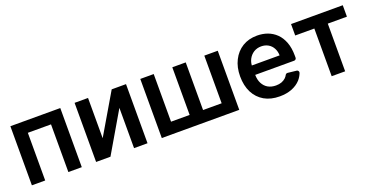

<svg xmlns="http://www.w3.org/2000/svg" viewBox="-26 -1104 3223 1665"><g transform="rotate(-20 1585.0 -271.5)"><path d="M66.1 -545.5H526.6V0H402.7V-440H188.9V0H66.1Z M658.7 -545.5H782.7V-174L1001.1 -545.5H1133.2V0H1008.9V-371.8L791.2 0H658.7Z M1264.9 -545.5H1388.8V-105.8H1560.4V-545.5H1684.3V-105.8H1855.8V-545.5H1979.8V0H1264.9Z M2209.5 -23.4Q2149.9 -58.2 2117.9 -120.7Q2085.9 -184.3 2085.9 -269.5Q2085.9 -354 2118.3 -417.3Q2150.6 -481.5 2208.1 -517Q2266 -552.6 2344.1 -552.6Q2394.5 -552.6 2439.6 -536.6Q2484.7 -519.9 2519.2 -486.5Q2553.6 -453.1 2573.5 -400.6Q2593.4 -348.4 2593.4 -277V-258.2Q2593.4 -249.6 2587.4 -243.6Q2581.3 -237.6 2572.8 -237.6H2213.4Q2214.1 -191.8 2230.8 -159.4Q2248.6 -125 2279.5 -107.2Q2311.1 -89.5 2352.6 -89.5Q2381 -89.5 2403.4 -97.3Q2426.5 -105.8 2442.8 -121.1Q2455.3 -133.2 2462.4 -147Q2465.2 -152.7 2471.1 -155.7Q2476.9 -158.7 2483.3 -158L2563.2 -149.1Q2571.4 -148.4 2576.5 -142.4Q2581.7 -136.4 2581.7 -128.6Q2581.7 -124.3 2580.3 -121.1Q2568.2 -89.5 2545.1 -63.2Q2513.1 -28.1 2463.8 -8.5Q2414.4 10.7 2350.9 10.7Q2268.8 10.7 2209.5 -23.4ZM2470.2 -324.2Q2469.5 -361.2 2454.2 -389.9Q2438.9 -419 2410.9 -435.7Q2382.5 -452.4 2345.9 -452.4Q2306.8 -452.4 2276.6 -433.6Q2247.2 -414.8 2230.5 -383.9Q2215.9 -356.9 2213.8 -324.2Z M2832.7 -440H2656.2V-545.5H3133.5V-440H2957V0H2832.7Z"/></g></svg>

Font: DeltaSans SemiBold
Style: Regular
Weight: 600
Designer: Rasmus Andersson
Foundry: rsms
Version: Version 3.012